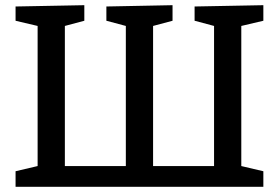

<svg xmlns="http://www.w3.org/2000/svg" viewBox="-20 -720 1075 740"><path d="M40 0V-60L125 -80V-620L40 -640V-695L305 -700V-640L230 -620V-80H465V-620L390 -640V-695L645 -700V-640L570 -620V-80H805V-620L730 -640V-695L995 -700V-640L910 -620V-80L995 -60V0Z"/></svg>

Font: Bitter
Style: Regular
Weight: 400
Designer: Sol Matas
Foundry: Sol Matas
Version: Version 1.300;PS 001.300;hotconv 1.0.70;makeotf.lib2.5.58329